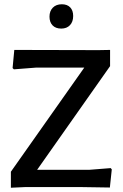

<svg xmlns="http://www.w3.org/2000/svg" viewBox="-20 -877 576 900"><path d="M270 -857Q295 -857 309 -842.5Q323 -828 323 -802Q323 -775 308 -759Q293 -743 267 -743Q241 -743 226.5 -758Q212 -773 212 -799Q212 -825 227.5 -841Q243 -857 270 -857ZM496 -643V-567L154 -81H398L499 -89L504 -83L495 2L366 0H96L31 3V-72L375 -560H148L45 -552L39 -558L47 -643L442 -642Z"/></svg>

Font: Alegreya Sans SC Medium
Style: Regular
Weight: 500
Designer: Juan Pablo del Peral
Foundry: Huerta Tipografica
Version: Version 2.001;PS 002.001;hotconv 1.0.88;makeotf.lib2.5.64775